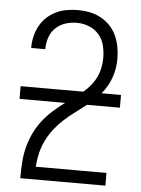

<svg xmlns="http://www.w3.org/2000/svg" viewBox="-53 -785 606 827"><g transform="rotate(5 250.0 -371.5)"><path d="M66 0V-1Q66 -34 68 -67Q70 -100 78 -132Q86 -164 100 -194Q114 -224 134 -250Q154 -276 178.5 -298Q203 -320 230 -340H33V-395H304Q321 -409 335 -426Q349 -443 358.5 -462.5Q368 -482 372.5 -503.5Q377 -525 377 -547Q377 -574 370.5 -600.5Q364 -627 346.5 -647.5Q329 -668 303.5 -678Q278 -688 251 -688Q226 -688 202 -680.5Q178 -673 160 -656Q142 -639 133.5 -615Q125 -591 125 -566V-563H64V-567Q64 -591 70 -615Q76 -639 87.5 -660Q99 -681 117 -697.5Q135 -714 157 -724.5Q179 -735 203 -739Q227 -743 251 -743Q277 -743 302 -738Q327 -733 349.5 -721Q372 -709 390 -690Q408 -671 418.5 -647.5Q429 -624 433.5 -598.5Q438 -573 438 -547Q438 -506 424 -466.5Q410 -427 383 -395H467V-340H325Q301 -321 277 -303.5Q253 -286 230.5 -265.5Q208 -245 189.5 -221.5Q171 -198 157.5 -171Q144 -144 137 -114.5Q130 -85 128 -55H434V0Z"/></g></svg>

Font: Iosevka SS18 Light
Style: Regular
Weight: 300
Monospace: yes
Designer: Belleve Invis
Foundry: Belleve Invis
Version: Version 25.1.1; ttfautohint (v1.8.4)